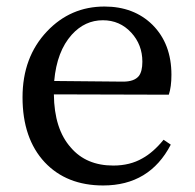

<svg xmlns="http://www.w3.org/2000/svg" viewBox="-20 -554 596 588"><path d="M296 14Q184 14 117 -57Q49 -130 49 -256Q49 -379 124 -458Q196 -534 300 -534Q390 -534 447 -478Q505 -420 505 -325Q505 -288 497 -264L145 -265Q146 -159 197 -102Q244 -47 327 -47Q378 -47 416 -69Q449 -87 481 -126L503 -111Q438 14 296 14ZM357 -304Q391 -304 405 -321Q416 -335 416 -365Q416 -417 382 -454Q347 -492 295 -492Q240 -492 200 -448Q154 -397 146 -306Z"/></svg>

Font: GenRyuMin TW M
Style: Regular
Weight: 500
Version: Version 1.501;PS 1;hotconv 16.6.51;makeotf.lib2.5.65220